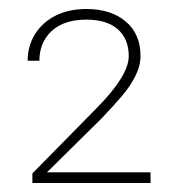

<svg xmlns="http://www.w3.org/2000/svg" viewBox="-20 -735 395 431"><path d="M317.9 -348.1V-324.2H52.7V-345.7L199.2 -494.6Q269 -565.9 269 -608.9Q269 -647.5 244.6 -669.2Q220.2 -690.9 173.8 -690.9Q123.5 -690.9 95.9 -665.3Q68.4 -639.6 68.4 -598.6H42Q42 -630.9 58.1 -657.5Q74.2 -684.1 104 -699.5Q133.8 -714.8 173.8 -714.8Q229 -714.8 262.2 -686.8Q295.4 -658.7 295.4 -609.4Q295.4 -586.9 283.7 -564Q272 -541 254.4 -520.3Q236.8 -499.5 208 -469.2L85.4 -348.1Z"/></svg>

Font: Mardoto Thin
Style: Regular
Weight: 250
Designer: Christian Robertson, Vahan Hovhannisyan
Foundry: Google
Version: Version 1.000